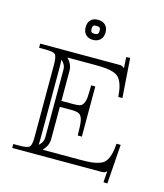

<svg xmlns="http://www.w3.org/2000/svg" viewBox="-101 -692 691 809"><g transform="rotate(15 244.5 -287.0)"><path d="M227.1 -615.2Q247.1 -615.2 259 -603.8Q271 -592.3 271 -571.8Q271 -552.2 259.3 -540Q247.6 -527.8 227.1 -527.8Q207.5 -527.8 195.8 -539.6Q184.1 -551.3 184.1 -571.8Q184.1 -591.8 195.3 -603.5Q206.5 -615.2 227.1 -615.2ZM227.1 -588.9Q217.3 -588.9 213.6 -585.2Q210 -581.5 210 -571.8Q210 -562 213.6 -558.1Q217.3 -554.2 227.1 -554.2Q236.8 -554.2 241 -558.1Q245.1 -562 245.1 -571.8Q245.1 -581.5 241.2 -585.2Q237.3 -588.9 227.1 -588.9ZM17.1 -455.1H358.9Q370.1 -455.1 374.5 -453.4Q378.9 -451.7 384.8 -445.8L381.8 -494.1L398.9 -495.1L411.1 -323.2H393.1Q391.1 -352.1 385.7 -370.6Q380.4 -389.2 371.8 -400.9Q363.3 -412.6 346.9 -418.5Q330.6 -424.3 311.8 -426.3Q293 -428.2 262.2 -428.2H144V-426.8Q166 -404.8 166 -376V-245.1H217.8Q236.3 -245.1 245.6 -247.6Q254.9 -250 261 -261Q267.1 -272 268.6 -289.3Q270 -306.6 270 -340.8H288.1V-122.1H270Q270 -167 266.1 -186.3Q262.2 -205.6 252.2 -212.4Q242.2 -219.2 217.8 -219.2H166V-79.1Q166 -49.8 144 -27.8V-25.9H306.2Q336.9 -25.9 355.7 -27.8Q374.5 -29.8 390.9 -35.6Q407.2 -41.5 415.8 -53.2Q424.3 -64.9 429.7 -83.5Q435.1 -102.1 437 -130.9H455.1L442.9 41L425.8 40L429.2 -8.8Q423.8 -3.4 419.2 -1.7Q414.6 0 402.8 0H17.1V-17.1H43.9Q79.1 -17.1 87.6 -25.9Q96.2 -34.7 96.2 -69.8V-384.8Q96.2 -419.9 87.6 -428.5Q79.1 -437 43.9 -437H17.1ZM140.1 -79.1V-376Q140.1 -394 126 -408.2L121.1 -413.1Q122.1 -401.9 122.1 -384.8V-69.8Q122.1 -51.8 121.1 -42L126 -45.9Q140.1 -60.1 140.1 -79.1Z"/></g></svg>

Font: FoglihtenNo01
Style: Regular
Weight: 500
Version: Version 0.61